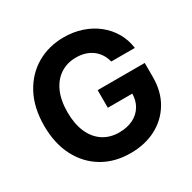

<svg xmlns="http://www.w3.org/2000/svg" viewBox="-165 -901 1072 1074"><g transform="rotate(-30 371.0 -363.5)"><path d="M381.8 10.7Q279.3 10.7 201.9 -35.4Q124.5 -81.5 81.1 -165.5Q37.6 -249.5 37.6 -363.3Q37.6 -480 82.5 -564.2Q127.4 -648.4 204.8 -693.4Q282.2 -738.3 379.4 -738.3Q441.4 -738.3 495.4 -720.2Q549.3 -702.1 591.6 -668.7Q633.8 -635.3 660.6 -589.4Q687.5 -543.5 694.8 -487.8H542.5Q535.6 -515.1 521.7 -536.9Q507.8 -558.6 487.3 -574Q466.8 -589.4 440.7 -597.7Q414.6 -606 382.8 -606Q323.7 -606 280 -576.9Q236.3 -547.9 212.4 -493.9Q188.5 -439.9 188.5 -363.8Q188.5 -288.1 212.4 -233.9Q236.3 -179.7 280.3 -150.6Q324.2 -121.6 384.3 -121.6Q436 -121.6 474.4 -140.9Q512.7 -160.2 533.7 -195.1Q554.7 -230 554.7 -276.9L588.4 -273.4H396.5V-387.2H700.7V-294.9Q700.7 -202.6 659.7 -133.8Q618.7 -64.9 546.9 -27.1Q475.1 10.7 381.8 10.7Z"/></g></svg>

Font: Inter 24pt
Style: Bold
Weight: 700
Designer: Rasmus Andersson
Foundry: rsms
Version: Version 4.001;git-66647c0bb